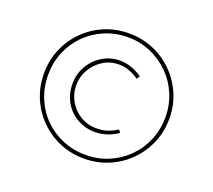

<svg xmlns="http://www.w3.org/2000/svg" viewBox="-123 -875 1166 1051"><g transform="rotate(20 460.5 -349.5)"><path d="M461 15Q384 15 318 -13Q252 -41 202 -91Q152 -141 124 -207Q96 -273 96 -350Q96 -426 124 -492Q152 -558 202 -608Q252 -658 318 -686Q384 -714 461 -714Q536 -714 602.5 -686Q669 -658 719 -608Q769 -558 797.5 -492Q826 -426 826 -350Q826 -273 797.5 -207Q769 -141 719 -91Q669 -41 602.5 -13Q536 15 461 15ZM466 -142Q412 -142 365 -168Q318 -194 290 -241Q262 -288 262 -350Q262 -406 289 -453Q316 -500 362.5 -528.5Q409 -557 466 -557Q500 -557 533 -545Q566 -533 595 -512L582 -494Q576 -500 559.5 -509.5Q543 -519 519 -527Q495 -535 466 -535Q415 -535 373.5 -508.5Q332 -482 308 -440Q284 -398 284 -350Q284 -298 309 -255.5Q334 -213 375.5 -188.5Q417 -164 466 -164Q505 -164 533.5 -174Q562 -184 587 -201L599 -185Q568 -163 534 -152.5Q500 -142 466 -142ZM462 -7Q533 -7 594.5 -33Q656 -59 703 -105.5Q750 -152 776.5 -215Q803 -278 803 -350Q803 -421 776.5 -483.5Q750 -546 703 -592.5Q656 -639 594.5 -665.5Q533 -692 462 -692Q390 -692 327.5 -665.5Q265 -639 218.5 -592.5Q172 -546 146 -483.5Q120 -421 120 -350Q120 -278 146 -215Q172 -152 218.5 -105.5Q265 -59 327.5 -33Q390 -7 462 -7Z"/></g></svg>

Font: Lexend Peta Thin
Style: Regular
Weight: 250
Version: Version 1.007